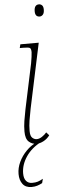

<svg xmlns="http://www.w3.org/2000/svg" viewBox="-81 -772 342 1041"><g transform="rotate(-5 90.0 -251.5)"><path d="M172 -677Q147 -677 147 -707Q147 -743 173 -743Q183 -743 190 -736Q197 -729 197 -713Q197 -694 189.5 -685.5Q182 -677 172 -677ZM96 9Q71 9 53 -7Q35 -23 35 -63Q35 -92 39.5 -120Q44 -148 51 -183L103 -428Q106 -444 108.5 -462.5Q111 -481 111 -488Q111 -507 104 -511.5Q97 -516 68 -516H49L54 -536H154L79 -183Q72 -148 67.5 -120Q63 -92 63 -63Q63 -36 74 -26Q85 -16 98 -16Q112 -16 127 -26Q142 -36 152 -48L167 -31Q153 -12 133 -1.5Q113 9 96 9ZM48 240Q15 240 -1 218.5Q-17 197 -17 164Q-17 131 -2 99Q13 67 39 40.5Q65 14 98 0H122Q67 28 37.5 72Q8 116 8 163Q8 190 20 204Q32 218 52 218Q71 218 83.5 214Q96 210 112 201L106 224Q93 231 79 235.5Q65 240 48 240Z"/></g></svg>

Font: Noto Serif ExtraCondensed Thin
Style: Italic
Weight: 100
Width: 2
Italic angle: -12°
Designer: Monotype Design Team
Foundry: Monotype Imaging Inc.
Version: Version 2.013